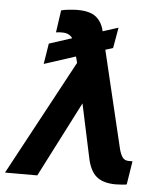

<svg xmlns="http://www.w3.org/2000/svg" viewBox="-58 -794 743 851"><g transform="rotate(5 313.0 -368.5)"><path d="M440.4 -683.6 424.3 -591.8 390.6 -581.1 493.7 -148.9Q499 -127.4 508.3 -113.3Q517.6 -99.1 536.1 -99.1H553.7L537.1 5.4Q528.3 7.3 515.4 8.1Q502.4 8.8 486.8 9.3Q431.2 8.8 402.1 -15.9Q373 -40.5 361.3 -97.7L310.5 -335.4L138.7 0H-4.9L271 -512.2L263.7 -540L124 -494.6L138.7 -586.4L239.7 -619.1Q225.6 -640.6 193.4 -640.6Q188 -640.6 180.7 -640.4Q173.3 -640.1 166 -638.7L180.2 -737.8Q193.4 -741.7 216.1 -743.9Q238.8 -746.1 252.9 -746.1Q308.1 -746.1 335.2 -724.4Q362.3 -702.6 371.1 -663.1L371.6 -661.6Z"/></g></svg>

Font: Inter Display Semi Bold
Style: Italic
Weight: 600
Italic angle: -9.39999°
Designer: Rasmus Andersson
Foundry: rsms
Version: Version 4.000;git-4fc901f